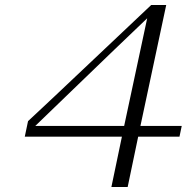

<svg xmlns="http://www.w3.org/2000/svg" viewBox="-20 -747 746 767"><path d="M121 -244H476L568 -674Q443 -555 292 -409Q141 -263 121 -244ZM467 -201H79L92 -263Q176 -341 338.5 -495Q501 -649 584 -727H644L541 -244H706L697 -201H532L490 0H425Z"/></svg>

Font: Afta sans
Style: Italic
Weight: 400
Italic angle: -12°
Designer: par.qink
Foundry: Oriol Esparraguera Font
Version: Version 1.000